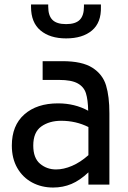

<svg xmlns="http://www.w3.org/2000/svg" viewBox="-20 -827 575 860"><path d="M33 0ZM470 -320V0H376V-55Q338 -19 300 -3Q262 13 218 13Q166 13 124 -9.5Q82 -32 57.5 -74.5Q33 -117 33 -175Q33 -265 89 -314.5Q145 -364 240 -364Q315 -364 375 -331Q374 -380 365 -409Q356 -438 328 -453.5Q300 -469 245 -469H171V-553H260Q348 -553 394 -523.5Q440 -494 455 -444.5Q470 -395 470 -320ZM376 -132V-258Q320 -286 254 -286Q201 -286 165 -260.5Q129 -235 129 -175Q129 -119 159.5 -93.5Q190 -68 231 -68Q265 -68 302.5 -84Q340 -100 376 -132ZM119 -796V-807H196V-797Q196 -757 215 -738Q234 -719 276 -719Q318 -719 337 -738Q356 -757 356 -797V-807H432V-796Q434 -726 392 -690.5Q350 -655 276 -655Q204 -655 161.5 -690.5Q119 -726 119 -796Z"/></svg>

Font: Biryani
Style: Regular
Weight: 400
Designer: Dan Reynolds and Mathieu Reguer
Foundry: Dan Reynolds and Mathieu Reguer
Version: Version 1.004; ttfautohint (v1.1) -l 5 -r 5 -G 72 -x 0 -D la